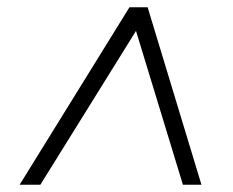

<svg xmlns="http://www.w3.org/2000/svg" viewBox="-20 -648 640 528"><path d="M34 -140 336 -628H386L534 -140H483L354 -563L91 -140Z"/></svg>

Font: Nunito Sans Light
Style: Italic
Weight: 300
Italic angle: -9°
Designer: Vernon Adams
Foundry: Vernon Adams
Version: Version 3.006; ttfautohint (v1.8.3)